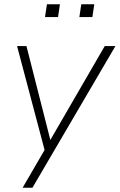

<svg xmlns="http://www.w3.org/2000/svg" viewBox="-20 -700 561 900"><path d="M86 180 189 3 60 -484H104L216 -44L471 -484H521L132 180ZM352 -620 361 -680H422L413 -620ZM191 -620 200 -680H261L252 -620Z"/></svg>

Font: Nunito Sans ExtraLight
Style: Italic
Weight: 200
Italic angle: -9°
Designer: Vernon Adams
Foundry: Vernon Adams
Version: Version 3.006; ttfautohint (v1.8.3)